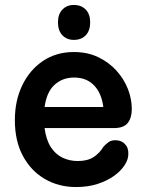

<svg xmlns="http://www.w3.org/2000/svg" viewBox="-20 -740 592 775"><path d="M287 15Q217 15 161 -17.5Q105 -50 72.5 -110.5Q40 -171 40 -255Q40 -334 70 -396Q100 -458 153.5 -494Q207 -530 278 -530Q333 -530 376 -509.5Q419 -489 449.5 -455.5Q480 -422 496 -381.5Q512 -341 512 -300Q512 -264 495.5 -243.5Q479 -223 440 -223H160Q166 -176 185 -146.5Q204 -117 232.5 -103.5Q261 -90 294 -90Q334 -90 358.5 -106.5Q383 -123 397 -147Q406 -157 417 -165.5Q428 -174 446 -174Q469 -174 484 -159Q499 -144 498 -118Q498 -96 482.5 -72.5Q467 -49 439.5 -29.5Q412 -10 373.5 2.5Q335 15 287 15ZM160 -308H397Q390 -364 359.5 -395.5Q329 -427 279 -427Q232 -427 200 -397.5Q168 -368 160 -308ZM278 -579Q250 -579 232 -597.5Q214 -616 214 -650Q214 -683 232 -701.5Q250 -720 278 -720Q308 -720 326 -701.5Q344 -683 344 -650Q344 -616 326 -597.5Q308 -579 278 -579Z"/></svg>

Font: National Park SemiBold
Style: Regular
Weight: 600
Designer: Andrea Herstowski, Ben Hoepner
Version: Version 1.009